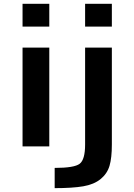

<svg xmlns="http://www.w3.org/2000/svg" viewBox="-20 -770 707 1010"><path d="M427.7 -629.9V-750H568.4V-629.9ZM267.6 219.7V113.3Q371.1 113.3 399.4 91.3Q427.7 69.3 427.7 -9.8V-519.5H568.4V-9.8Q568.4 60.5 556.2 102.1Q543.9 143.6 509.3 171.9Q474.6 200.2 418 210Q361.3 219.7 267.6 219.7ZM98.6 -629.9V-750H239.3V-629.9ZM98.6 0V-519.5H239.3V0Z"/></svg>

Font: Mgen+ 1c bold
Style: Bold
Weight: 700
Designer: [Source Han Sans]
Ryoko NISHIZUKA  (kana & ideographs); Paul D. Hunt (Latin, Greek & Cyrillic); Wenlong ZHANG  (bopomofo
Version: Version 1.059.20150602